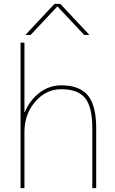

<svg xmlns="http://www.w3.org/2000/svg" viewBox="-20 -970 592 990"><path d="M441 -790H414L277 -936H275L138 -790H111L261 -950H291ZM106 -392H108Q134 -454 184 -492Q234 -530 296 -530Q390 -530 433 -478Q476 -426 476 -310V0H456V-310Q456 -418 419 -464Q382 -510 296 -510Q217 -510 161.5 -445.5Q106 -381 106 -290V0H86V-750H106Z"/></svg>

Font: Mplus 1p Thin
Style: Regular
Weight: 250
Version: Version 1.061